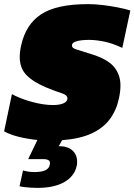

<svg xmlns="http://www.w3.org/2000/svg" viewBox="-49 -674 654 934"><path d="M132 240Q120 240 102 239Q84 238 68.5 236Q53 234 46 232L63 155Q89 163 119 163Q187 163 193 128Q197 112 188 106Q179 100 162 100H88L133 7Q84 2 42 -8.5Q0 -19 -29 -35L9 -216Q52 -193 107.5 -178Q163 -163 209 -163Q241 -163 260 -171.5Q279 -180 279 -196Q279 -212 250 -221Q221 -230 175 -249Q111 -276 79 -309.5Q47 -343 47 -397Q47 -424 54 -453Q76 -555 151 -604.5Q226 -654 380 -654Q412 -654 450 -649.5Q488 -645 524 -638Q560 -631 585 -623L546 -441Q497 -464 456.5 -472Q416 -480 384 -480Q366 -480 347 -478Q328 -476 314.5 -470Q301 -464 301 -452Q301 -440 322.5 -433.5Q344 -427 388 -413Q472 -388 504.5 -350Q537 -312 537 -258Q537 -243 535 -227Q533 -211 529 -193Q517 -137 485 -94Q453 -51 397 -25Q341 1 253 8L237 37Q281 37 303.5 58Q326 79 326 111Q326 116 326 122Q326 128 324 133Q314 182 265 211Q216 240 132 240Z"/></svg>

Font: Kanit Black
Style: Italic
Weight: 900
Italic angle: -12°
Designer: Katatrad Team
Foundry: CadsonDemak
Version: Version 2.000; ttfautohint (v1.8.3)